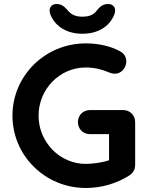

<svg xmlns="http://www.w3.org/2000/svg" viewBox="-20 -926 739 956"><path d="M622 -51C638 -61 653 -78 653 -105V-317C653 -352 628 -378 593 -378H429C394 -378 368 -353 368 -318C368 -283 394 -258 429 -258H523V-128C491 -117 443 -110 407 -110C277 -110 172 -219 172 -350C172 -482 277 -590 407 -590C448 -590 486 -581 519 -567C530 -562 541 -559 552 -559C585 -559 609 -589 609 -621C609 -640 599 -659 579 -670C530 -697 469 -710 407 -710C205 -710 42 -549 42 -350C42 -151 205 10 407 10C487 10 561 -13 622 -51ZM549 -853C562 -885 545 -906 519 -906C491 -906 477 -893 459 -870C445 -852 423 -843 390 -843C357 -843 336 -853 321 -870C302 -892 289 -906 261 -906C235 -906 218 -884 232 -851C257 -792 315 -758 390 -758C466 -758 524 -792 549 -853Z"/></svg>

Font: Hotpoint
Style: Bold
Weight: 700
Designer: Andrew Paglinawan, Luciano Perondi, Riccardo Olocco
Foundry: CAST Cooperativa Anonima Servizi Tipografici
Version: Version 1.000;PS 2.1;hotconv 16.6.51;makeotf.lib2.5.65220